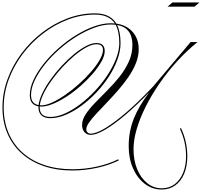

<svg xmlns="http://www.w3.org/2000/svg" viewBox="-104 -1001 1633 1553"><path d="M1401 262Q1401 147 1351 40L1360 35Q1411 144 1411 263Q1411 344 1385.5 404.5Q1360 465 1313.5 498.5Q1267 532 1204 532Q1128 532 1067.5 486Q1007 440 972 360.5Q937 281 937 181Q937 62 978 -41Q1019 -144 1104 -255Q1000 -148 908.5 -70.5Q817 7 745.5 48.5Q674 90 630 90Q599 90 579.5 68Q560 46 560 10Q560 -33 589.5 -77.5Q619 -122 665 -169.5Q711 -217 763.5 -269.5Q816 -322 862 -379.5Q908 -437 937.5 -501.5Q967 -566 967 -638Q967 -777 843 -799Q871 -743 871 -652Q871 -589 846 -519.5Q821 -450 777 -382Q733 -314 676 -253.5Q619 -193 555 -146Q491 -99 426.5 -72Q362 -45 302 -45Q256 -45 231.5 -68Q207 -91 207 -133Q207 -137 207 -141Q137 -153 137 -232Q137 -290 167 -354.5Q197 -419 249 -484.5Q301 -550 367.5 -609Q434 -668 507.5 -714Q581 -760 654.5 -786.5Q728 -813 793 -813Q809 -813 825 -811Q778 -883 664 -883Q551 -883 443.5 -842Q336 -801 242 -728.5Q148 -656 77 -561Q6 -466 -34 -356.5Q-74 -247 -74 -132Q-74 -18 -35 74Q4 166 77 232Q150 298 252.5 333Q355 368 482 368Q581 368 677.5 347Q774 326 853 287L856 297Q776 336 678 357Q580 378 482 378Q353 378 249 342Q145 306 70.5 239Q-4 172 -44 78Q-84 -16 -84 -132Q-84 -248 -43.5 -359.5Q-3 -471 69 -567.5Q141 -664 236 -737Q331 -810 440 -851.5Q549 -893 664 -893Q788 -893 837 -810Q920 -798 969 -742.5Q1018 -687 1018 -603Q1018 -546 995 -489Q972 -432 934 -377Q896 -322 851 -270.5Q806 -219 761 -172Q716 -125 678 -84.5Q640 -44 617 -11Q594 22 594 45Q594 61 604 70.5Q614 80 630 80Q675 80 751.5 33Q828 -14 926.5 -99.5Q1025 -185 1134 -301L1438 -661H1494Q1407 -591 1329 -505.5Q1251 -420 1186.5 -326.5Q1122 -233 1075 -139.5Q1028 -46 1002 42Q976 130 976 205Q976 296 1005.5 367.5Q1035 439 1087 480.5Q1139 522 1204 522Q1264 522 1308 489.5Q1352 457 1376.5 398.5Q1401 340 1401 262ZM217 -133Q217 -55 303 -55Q358 -55 420 -82.5Q482 -110 544.5 -157.5Q607 -205 664 -265.5Q721 -326 765 -393Q809 -460 835 -527Q861 -594 861 -652Q861 -746 831 -801Q813 -803 793 -803Q730 -803 658 -776.5Q586 -750 513.5 -705Q441 -660 375 -601.5Q309 -543 258 -479Q207 -415 177 -351.5Q147 -288 147 -232Q147 -162 208 -151Q213 -194 239 -248Q265 -302 305.5 -358.5Q346 -415 394.5 -467.5Q443 -520 494 -562Q545 -604 592 -628.5Q639 -653 676 -653Q743 -653 743 -588Q743 -551 717 -504Q691 -457 647.5 -406.5Q604 -356 550 -308Q496 -260 438 -222Q380 -184 326 -161.5Q272 -139 230 -139Q223 -139 217 -140Q217 -136 217 -133ZM676 -643Q641 -643 595.5 -618.5Q550 -594 500 -552.5Q450 -511 402 -459Q354 -407 314 -351.5Q274 -296 248.5 -243.5Q223 -191 218 -150Q224 -149 230 -149Q268 -149 319 -172.5Q370 -196 426 -235Q482 -274 536 -322.5Q590 -371 633.5 -421.5Q677 -472 703 -518Q729 -564 729 -597Q729 -643 676 -643ZM1251 -947 1291 -981H1509L1469 -947Z"/></svg>

Font: Ballet 16pt
Style: Regular
Weight: 400
Designer: Maximiliano R. Sproviero
Foundry: Omnibus-Type
Version: Version 1.100; ttfautohint (v1.8.3)